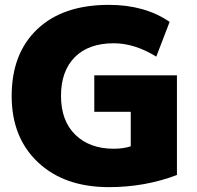

<svg xmlns="http://www.w3.org/2000/svg" viewBox="-20 -760 811 790"><path d="M368 -450H708V-40Q577 10 428 10Q245 10 136.5 -92Q28 -194 28 -365Q28 -540 133.5 -640Q239 -740 428 -740Q576 -740 678 -670L623 -527Q534 -582 448 -582Q345 -582 288 -525Q231 -468 231 -365Q231 -263 290 -205.5Q349 -148 448 -148Q487 -148 518 -158V-300H368Z"/></svg>

Font: M PLUS 1p Black
Style: Regular
Weight: 900
Version: Version 1.061